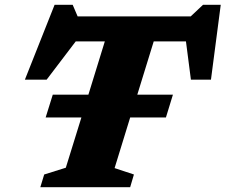

<svg xmlns="http://www.w3.org/2000/svg" viewBox="-20 -775 934 795"><path d="M169 -288.5 198.5 -383H346L414 -603.5H293.5L173 -445H83L206 -755H281L301.5 -707H769.5L820.5 -755H894L853.5 -445H770.5L750 -603.5H616.5L548.5 -383H696L667 -288.5H519L454.5 -79L534.5 -52.5L519 0H147L163 -52.5L252.5 -80.5L317 -288.5Z"/></svg>

Font: Newsreader Caption
Style: Bold Italic
Weight: 700
Italic angle: -17°
Designer: Hugues Gentile
Foundry: Production Type
Version: Version 1.001